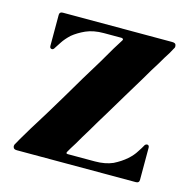

<svg xmlns="http://www.w3.org/2000/svg" viewBox="-75 -524 589 597"><g transform="rotate(15 219.0 -225.0)"><path d="M407.2 -115.2Q410.2 -122.1 417 -122.1Q422.9 -121.1 422.9 -113.3Q422.9 -79.1 422.9 -9.8Q422.9 0 412.1 0Q285.2 0 29.3 0Q19.5 0 17.6 -5.9Q16.6 -7.8 16.6 -10.7Q16.6 -14.6 19.5 -18.6Q20.5 -20.5 29.3 -36.1Q39.1 -51.8 53.7 -77.1Q69.3 -101.6 88.9 -133.8Q108.4 -166 128.9 -200.2Q149.4 -235.4 169.9 -269.5Q190.4 -303.7 208 -332Q225.6 -361.3 238.3 -383.8Q252 -405.3 257.8 -415Q259.8 -418 257.8 -419.9Q255.9 -421.9 252.9 -421.9Q234.4 -421.9 196.3 -421.9Q163.1 -421.9 138.7 -411.1Q115.2 -400.4 98.6 -386.7Q83 -372.1 74.2 -358.4Q65.4 -344.7 61.5 -338.9Q57.6 -331.1 51.8 -332Q45.9 -333 45.9 -340.8Q45.9 -374 45.9 -440.4Q45.9 -450.2 56.6 -450.2Q173.8 -450.2 408.2 -450.2Q419.9 -450.2 420.9 -443.4Q422.9 -436.5 418.9 -431.6Q418 -429.7 409.2 -414.1Q399.4 -399.4 384.8 -374Q369.1 -349.6 350.6 -317.4Q331.1 -285.2 310.5 -251Q290 -216.8 269.5 -182.6Q249 -149.4 231.4 -119.1Q213.9 -90.8 201.2 -68.4Q187.5 -46.9 181.6 -36.1Q177.7 -29.3 185.5 -29.3Q214.8 -29.3 272.5 -29.3Q305.7 -29.3 330.1 -40Q353.5 -51.8 370.1 -66.4Q385.7 -80.1 394.5 -94.7Q404.3 -109.4 407.2 -115.2Z"/></g></svg>

Font: Mermaid
Style: Bold
Weight: 400
Designer: Scott Simpson
Version: Version 1.001